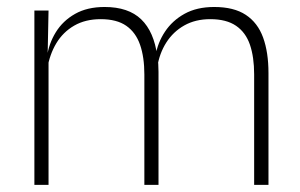

<svg xmlns="http://www.w3.org/2000/svg" viewBox="-20 -516 838 536"><path d="M689.5 0V-308.5Q689.5 -356.5 677.8 -391Q666 -425.5 639 -444Q612 -462.5 567 -462.5Q525.5 -462.5 494.5 -445Q463.5 -427.5 444.2 -397.2Q425 -367 419 -328.5L407.5 -361.5H414.5Q420 -396.5 440.5 -427.5Q461 -458.5 495.2 -477.5Q529.5 -496.5 578 -496.5Q633 -496.5 666.2 -474.5Q699.5 -452.5 714.5 -411.2Q729.5 -370 729.5 -312V0ZM76 0V-486.5H115.5L113 -362L115.5 -360.5V0ZM383 0V-308Q383 -356.5 371 -391Q359 -425.5 332.5 -444Q306 -462.5 261 -462.5Q218.5 -462.5 187.2 -444.5Q156 -426.5 137.2 -395.2Q118.5 -364 112 -324L100 -356H111Q116 -394 135.8 -426Q155.5 -458 189.5 -477.2Q223.5 -496.5 272 -496.5Q338.5 -496.5 374.2 -462Q410 -427.5 419 -359.5Q421 -348.5 421.8 -337.5Q422.5 -326.5 422.5 -315V0Z"/></svg>

Font: Anek Gujarati ExtraLight
Style: Regular
Weight: 250
Version: Version 1.003